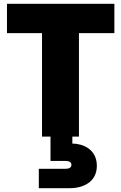

<svg xmlns="http://www.w3.org/2000/svg" viewBox="-20 -725 644 1019"><path d="M17 -549H203V0H248V129H326C348 129 359 136 359 150C359 164 348 171 326 171H186V274H349C417 274 494 244 494 155C494 66 418 37 364 37V0H399V-549H587V-705H17Z"/></svg>

Font: SVN-Poppins ExtraBold
Style: Regular
Weight: 800
Designer: Ninad Kale (Devanagari), Jonny Pinhorn (Latin)
Foundry: Indian Type Foundry
Version: Version 3.002 2017; ttfautohint (v1.8.3)